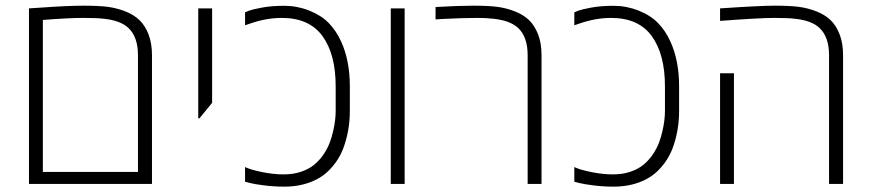

<svg xmlns="http://www.w3.org/2000/svg" viewBox="-20 -660 3128 689"><path d="M84 0V-629.9Q87.9 -629.9 128.4 -632.8Q223.1 -639.6 278.8 -639.6Q334.5 -639.6 366.5 -635.5Q398.4 -631.3 429.2 -619.4Q460 -607.4 480.2 -588.1Q500.5 -568.8 512.9 -536.9Q525.4 -504.9 525.4 -461.9V0ZM475.1 -43V-461.9Q475.1 -527.3 440.9 -559.6Q413.1 -586.4 352.1 -592.8Q327.6 -595.7 277.3 -595.7Q227.1 -595.7 133.8 -588.4V-43Z M691.4 -235.4V-629.9H741.2V-291L695.8 -235.4Z M1204.1 -511.2Q1235.4 -442.9 1235.4 -350.1V-261.7Q1235.4 -190.9 1211.9 -127.9Q1195.3 -84 1161.6 -49.8Q1125.5 -12.7 1067.4 2Q1036.6 9.8 1000.2 9.8Q963.9 9.8 928.7 5.4Q893.6 1 876.5 -3.4L859.4 -7.8V-60.5Q879.4 -50.8 920.4 -42.5Q961.4 -34.2 997.1 -34.2Q1032.7 -34.2 1060.5 -43.7Q1088.4 -53.2 1107.2 -68.6Q1126 -84 1140.4 -105Q1154.8 -126 1162.8 -147Q1170.9 -168 1175.8 -190.4Q1184.6 -228.5 1184.6 -261.7V-350.1Q1184.6 -465.3 1137.2 -530.5Q1089.8 -595.7 991.2 -595.7Q936.5 -595.7 879.9 -576.2Q862.3 -570.3 859.4 -569.3V-615.7Q864.7 -618.2 874.8 -622.1Q884.8 -626 919.2 -632.6Q953.6 -639.2 1000 -639.2Q1046.4 -639.2 1089.6 -622.1Q1132.8 -605 1159.7 -577.4Q1186.5 -549.8 1204.1 -511.2Z M1432.1 0H1382.3V-629.9H1432.1Z M1543 -634.8Q1625 -639.6 1678.7 -639.6Q1732.4 -639.6 1764.4 -635.5Q1796.4 -631.3 1827.1 -619.4Q1857.9 -607.4 1878.2 -588.1Q1898.4 -568.8 1910.9 -536.9Q1923.3 -504.9 1923.3 -461.9V0H1873.5V-461.9Q1873.5 -527.3 1839.4 -559.6Q1811 -586.4 1750 -592.8Q1725.6 -595.7 1693.4 -595.7Q1638.7 -595.7 1564.9 -591.8L1543 -590.3Z M2385.7 -511.2Q2417 -442.9 2417 -350.1V-261.7Q2417 -190.9 2393.6 -127.9Q2377 -84 2343.3 -49.8Q2307.1 -12.7 2249 2Q2218.3 9.8 2181.9 9.8Q2145.5 9.8 2110.4 5.4Q2075.2 1 2058.1 -3.4L2041 -7.8V-60.5Q2061 -50.8 2102.1 -42.5Q2143.1 -34.2 2178.7 -34.2Q2214.4 -34.2 2242.2 -43.7Q2270 -53.2 2288.8 -68.6Q2307.6 -84 2322 -105Q2336.4 -126 2344.5 -147Q2352.5 -168 2357.4 -190.4Q2366.2 -228.5 2366.2 -261.7V-350.1Q2366.2 -465.3 2318.8 -530.5Q2271.5 -595.7 2172.9 -595.7Q2118.2 -595.7 2061.5 -576.2Q2043.9 -570.3 2041 -569.3V-615.7Q2046.4 -618.2 2056.4 -622.1Q2066.4 -626 2100.8 -632.6Q2135.3 -639.2 2181.6 -639.2Q2228 -639.2 2271.2 -622.1Q2314.5 -605 2341.3 -577.4Q2368.2 -549.8 2385.7 -511.2Z M2564 -629.9Q2706.5 -639.6 2760.5 -639.6Q2814.5 -639.6 2846.4 -635.5Q2878.4 -631.3 2909.2 -619.4Q2939.9 -607.4 2960.2 -588.1Q2980.5 -568.8 2992.9 -536.9Q3005.4 -504.9 3005.4 -461.9V0H2955.1V-461.9Q2955.1 -527.3 2920.9 -559.6Q2893.1 -586.4 2832 -592.8Q2807.6 -595.7 2756.6 -595.7Q2705.6 -595.7 2564 -585ZM2613.8 0H2564V-397H2613.8Z"/></svg>

Font: Open Sans Hebrew Light
Style: Regular
Weight: 300
Foundry: Ascender Corporation, Yanek Iontef
Version: Version 2.001;PS 002.001;hotconv 1.0.70;makeotf.lib2.5.58329